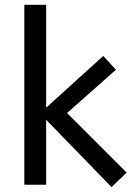

<svg xmlns="http://www.w3.org/2000/svg" viewBox="-20 -760 551 790"><path d="M80.1 0V-740.2H169.9V-316.9L404.8 -529.8L457 -473.1L255.9 -294.9L501 -49.8L439 9.8L169.9 -267.1V0Z"/></svg>

Font: ABeeZee
Style: Regular
Weight: 400
Designer: Anja Meiners
Foundry: Anja Meiners
Version: Version 1.002